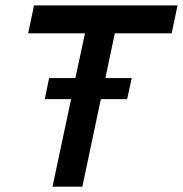

<svg xmlns="http://www.w3.org/2000/svg" viewBox="-20 -696 682 716"><path d="M356 -326.2 287.1 0H175.8L245.1 -326.2H147L163.1 -404.8H261.2L296.9 -571.8H85L106.9 -675.8H642.1L620.1 -571.8H408.2L373 -404.8H471.2L454.1 -326.2Z"/></svg>

Font: Clear Sans Medium
Style: Italic
Weight: 500
Italic angle: -12°
Foundry: Intel Corporation
Version: Version 1.00